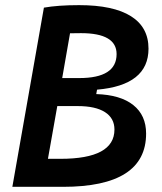

<svg xmlns="http://www.w3.org/2000/svg" viewBox="-20 -723 626 743"><path d="M27.8 0 149.9 -693.4Q204.1 -703.1 286.1 -703.1Q418.5 -703.1 486.6 -660.4Q554.7 -617.7 554.7 -534.7Q554.7 -393.1 355.5 -376L352.5 -358.9Q446.3 -356 495.8 -316.4Q545.4 -276.9 545.4 -206.1Q545.4 0 223.6 0ZM165.5 -108.4H213.9Q422.9 -108.4 422.9 -221.7Q422.9 -265.6 386.2 -289.1Q349.6 -312.5 280.8 -312.5H201.7ZM220.7 -420.9H286.6Q431.2 -420.9 431.2 -513.7Q431.2 -594.7 293.5 -594.7Q271.5 -594.7 251 -594.2Z"/></svg>

Font: Cascadia Code NF SemiBold
Style: Italic
Weight: 600
Italic angle: -10°
Monospace: yes
Designer: Aaron Bell
Foundry: Saja Typeworks
Version: Version 2404.023; ttfautohint (v1.8.4)